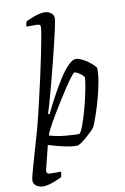

<svg xmlns="http://www.w3.org/2000/svg" viewBox="-130 -861 730 1121"><g transform="rotate(-10 235.0 -300.0)"><path d="M34 200Q13 200 -5.5 188.5Q-24 177 -24 154Q-24 144 -12.5 102Q-1 60 17.5 -3.5Q36 -67 57 -141Q63 -163 74.5 -210Q86 -257 100 -318Q114 -379 128.5 -443.5Q143 -508 154.5 -566Q166 -624 173.5 -665.5Q181 -707 181 -719Q181 -730 174.5 -733Q168 -736 159 -736H98Q98 -745 100.5 -754Q103 -763 105 -767Q121 -774 140.5 -782Q160 -790 179.5 -795Q199 -800 214 -800Q237 -800 253.5 -788Q270 -776 270 -754Q270 -752 266.5 -731.5Q263 -711 258 -689Q251 -658 240.5 -613.5Q230 -569 217 -518Q204 -467 191 -416.5Q178 -366 166 -322.5Q154 -279 145.5 -250Q137 -221 134 -213L142 -208Q162 -251 189 -301Q216 -351 244.5 -397Q273 -443 300.5 -471.5Q328 -500 348 -500Q363 -500 382 -491Q401 -482 419 -469Q437 -456 449.5 -443.5Q462 -431 463 -425Q464 -390 456 -346Q448 -302 436.5 -258Q425 -214 412.5 -176.5Q400 -139 390.5 -114.5Q381 -90 378 -87Q372 -79 357.5 -65Q343 -51 326 -36Q309 -21 293 -10.5Q277 0 268 0Q235 0 189.5 -10Q144 -20 101 -34L66 107Q63 121 68.5 127Q74 133 87 133H150Q150 141 148.5 149.5Q147 158 145 165Q130 172 109.5 180.5Q89 189 69 194.5Q49 200 34 200ZM294 -65Q305 -76 317 -108.5Q329 -141 341 -182.5Q353 -224 362.5 -266Q372 -308 377.5 -340.5Q383 -373 383 -385Q379 -394 367.5 -403Q356 -412 344.5 -418Q333 -424 327 -424Q323 -424 306.5 -403Q290 -382 267 -347.5Q244 -313 219 -273Q194 -233 171.5 -195Q149 -157 134 -128Q119 -99 117 -87Q165 -73 213.5 -69Q262 -65 294 -65Z"/></g></svg>

Font: Texturina 12pt Light
Style: Italic
Weight: 300
Italic angle: -11°
Designer: Guillermo Torres Carreño
Foundry: Omnibus-Type
Version: Version 1.002